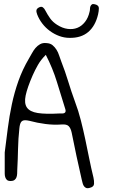

<svg xmlns="http://www.w3.org/2000/svg" viewBox="-20 -929 682 972"><path d="M3.9 -68.4V-157.2Q11.7 -218.8 19.5 -279.8Q27.3 -340.8 40 -400.9Q52.7 -460.9 73.2 -519Q93.8 -577.1 126 -631.8Q133.8 -644.5 141.6 -659.2Q149.4 -673.8 159.2 -685.5Q168.9 -697.3 182.6 -705.1Q196.3 -712.9 214.8 -710.9Q234.4 -710 246.1 -700.2Q257.8 -690.4 266.1 -677.2Q274.4 -664.1 279.3 -648.4Q284.2 -632.8 290 -618.2Q309.6 -568.4 325.2 -517.1Q340.8 -465.8 359.4 -415Q377 -368.2 389.2 -320.3Q401.4 -272.5 411.6 -224.1Q421.9 -175.8 431.6 -127Q441.4 -78.1 453.1 -30.3Q457 -13.7 456.1 2Q455.1 17.6 432.6 22.5Q420.9 25.4 414.1 21.5Q407.2 17.6 403.3 10.7Q399.4 3.9 397.5 -4.9Q395.5 -13.7 393.6 -20.5Q379.9 -80.1 367.2 -139.2Q354.5 -198.2 342.8 -257.8Q337.9 -280.3 327.6 -290.5Q317.4 -300.8 292 -298.8Q251 -295.9 210 -301.3Q168.9 -306.6 128.9 -317.4Q116.2 -320.3 107.4 -320.3Q92.8 -320.3 86.4 -310.5Q80.1 -300.8 78.1 -279.3Q72.3 -226.6 71.3 -174.8Q70.3 -123 67.4 -70.3Q67.4 -60.5 66.9 -50.3Q66.4 -40 63.5 -31.7Q60.5 -23.4 53.7 -18.1Q46.9 -12.7 33.2 -12.7Q20.5 -12.7 14.6 -18.6Q8.8 -24.4 6.3 -32.7Q3.9 -41 3.9 -50.3Q3.9 -59.6 3.9 -68.4ZM279.3 -354.5H295.9Q317.4 -355.5 310.5 -377Q289.1 -445.3 268.1 -514.2Q247.1 -583 211.9 -651.4Q186.5 -626 171.9 -600.1Q157.2 -574.2 145.5 -547.9Q118.2 -485.4 109.9 -445.8Q101.6 -406.2 116.2 -384.8Q130.9 -363.3 170.9 -356.9Q210.9 -350.6 279.3 -354.5ZM332 -737.3Q305.7 -737.3 280.3 -746.6Q254.9 -755.9 232.9 -772Q210.9 -788.1 194.3 -809.6Q177.7 -831.1 168 -856.4Q163.1 -869.1 164.6 -877.4Q166 -885.7 177.7 -891.6Q189.5 -897.5 197.3 -891.6Q205.1 -885.7 210 -875Q220.7 -854.5 233.9 -835.9Q247.1 -817.4 268.6 -803.7Q295.9 -786.1 322.8 -782.7Q349.6 -779.3 371.6 -788.1Q393.6 -796.9 410.2 -817.9Q426.8 -838.9 433.6 -870.1Q435.5 -877 435.5 -884.3Q435.5 -891.6 438 -897.5Q440.4 -903.3 445.3 -906.7Q450.2 -910.2 460.9 -907.2Q480.5 -902.3 480.5 -887.7Q480.5 -873 476.6 -856.4Q462.9 -797.9 426.8 -767.1Q390.6 -736.3 332 -737.3Z"/></svg>

Font: Scriphy
Style: Regular
Weight: 400
Designer: Ala M. Lockhart
Foundry: Ala M. Lockhart
Version: Version 1.0 2021